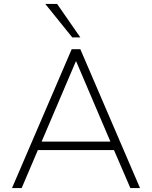

<svg xmlns="http://www.w3.org/2000/svg" viewBox="-20 -955 772 975"><path d="M41 0 344 -705H388L691 0H642L554 -204L584 -193H148L177 -204L90 0ZM365 -643 188 -228 165 -236H567L544 -228L367 -643ZM347 -765 210 -935H270L388 -765Z"/></svg>

Font: Nunito Sans 10pt ExtraLight
Style: Regular
Weight: 250
Designer: Vernon Adams
Foundry: Vernon Adams
Version: Version 3.101;gftools[0.9.27]